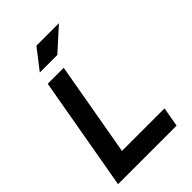

<svg xmlns="http://www.w3.org/2000/svg" viewBox="-259 -999 1103 1103"><g transform="rotate(-45 293.0 -447.0)"><path d="M24.4 0 146.5 -693.4H276.4L175.3 -119.1H521L500 0ZM160.2 -771.5 255.4 -894H438L302.7 -771.5Z"/></g></svg>

Font: CaskaydiaCove NF
Style: Bold Italic
Weight: 700
Italic angle: -10°
Designer: Aaron Bell
Foundry: Saja Typeworks
Version: Version 2111.001; VTT 6.35;Nerd Fonts 3.2.1